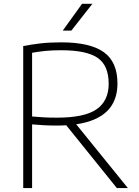

<svg xmlns="http://www.w3.org/2000/svg" viewBox="-20 -964 714 984"><path d="M99 0V-728Q140 -736 186.5 -741.5Q233 -747 294 -747Q441 -747 511.5 -697Q582 -647 582 -536Q582 -358 370.5 -327L635.5 0H579L319.5 -322Q296.5 -320.5 271.5 -320.5Q233.5 -320.5 204.8 -322.2Q176 -324 144.5 -326.5V0ZM272 -361Q413.5 -361 475.2 -404.2Q537 -447.5 537 -534.5Q537 -629 479.8 -667.8Q422.5 -706.5 294 -706.5Q245.5 -706.5 212 -703Q178.5 -699.5 144.5 -693.5V-367Q180 -364 205.8 -362.5Q231.5 -361 272 -361ZM301.5 -807 400.5 -944.5H453.5L345.5 -807Z"/></svg>

Font: Encode Sans SmExp XLt
Style: Regular
Weight: 200
Width: 6
Designer: Multiple Designers
Foundry: Impallari Type
Version: Version 3.002; ttfautohint (v1.8.3) -l 8 -r 50 -G 200 -x 14 